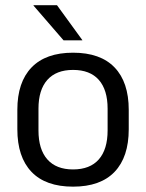

<svg xmlns="http://www.w3.org/2000/svg" viewBox="-20 -703 560 736"><path d="M260 12.5Q155 12.5 100.8 -44.2Q46.5 -101 46.5 -207.5V-282Q46.5 -388 101 -444.5Q155.5 -501 260 -501Q365 -501 419.2 -444.5Q473.5 -388 473.5 -282V-207.5Q473.5 -101 419.2 -44.2Q365 12.5 260 12.5ZM260 -53.5Q325 -53.5 358.8 -92Q392.5 -130.5 392.5 -203V-286.5Q392.5 -358.5 358.8 -396.8Q325 -435 260 -435Q195.5 -435 161.5 -396.8Q127.5 -358.5 127.5 -286.5V-203Q127.5 -130.5 161.5 -92Q195.5 -53.5 260 -53.5ZM295.5 -549.5 198.5 -683H108.5V-681.5L223.5 -548.5H295.5Z"/></svg>

Font: Anek Malayalam
Style: Regular
Weight: 400
Version: Version 1.003